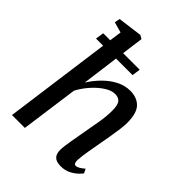

<svg xmlns="http://www.w3.org/2000/svg" viewBox="-233 -936 1064 1064"><g transform="rotate(45 299.0 -403.5)"><path d="M202 -412.5Q226.5 -452 259.8 -485.5Q293 -519 332 -539Q371 -559 412.5 -559Q465.5 -559 496 -527.8Q526.5 -496.5 526.5 -420.5Q526.5 -400 522.5 -369.5Q518.5 -339 512.8 -306Q507 -273 502 -244.5Q495 -205.5 487 -159.8Q479 -114 477 -82.5Q476 -50.5 493.5 -50.5Q510.5 -50.5 543 -78.5L555 -53.5Q549.5 -45.5 533.5 -30.2Q517.5 -15 492.8 -2.5Q468 10 435.5 10Q399.5 10 384 -6.5Q368.5 -23 369.5 -54.5Q370 -82.5 378.8 -130.5Q387.5 -178.5 395 -222Q403 -265.5 411.8 -317.8Q420.5 -370 420 -410.5Q420 -454.5 406.5 -470.8Q393 -487 365.5 -487Q338 -487 305.5 -466.2Q273 -445.5 242.8 -411.8Q212.5 -378 191.5 -338.5L145 0H44L129.5 -629H73.5L81 -678H136L146 -749L83.5 -766.5L89.5 -798L233 -817L254 -805L237 -678H367L360 -629H230.5Z"/></g></svg>

Font: Merriweather Text Regular
Style: Italic
Weight: 400
Italic angle: -7.8°
Designer: Eben Sorkin
Foundry: Eben Sorkin
Version: Version 2.100; ttfautohint (v1.7.19-72a1) -l 8 -r 50 -G 200 